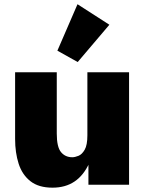

<svg xmlns="http://www.w3.org/2000/svg" viewBox="-20 -866 686 900"><path d="M226.1 13.7Q161.1 13.7 122.6 -16.6Q84 -46.9 67.4 -98.6Q50.8 -150.4 50.8 -214.4V-527.3H246.1V-239.7Q246.1 -176.8 266.1 -152.8Q286.1 -128.9 318.8 -128.9Q331.1 -128.9 347.7 -135.5Q364.3 -142.1 377 -164.1Q389.6 -186 389.6 -231.9V-527.3H585V0H394.5V-123.5L398.4 -101.6Q372.1 -43.9 329.3 -15.1Q286.6 13.7 226.1 13.7ZM344.2 -575.2 249 -628.4 343.3 -846.2 492.7 -750Z"/></svg>

Font: Schibsted Grotesk Black
Style: Regular
Weight: 900
Designer: Bakken & Baeck AS, Henrik Kongsvoll
Foundry: Schibsted ASA
Version: Version 1.100;gftools[0.9.25]